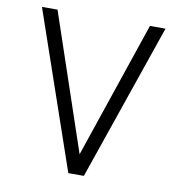

<svg xmlns="http://www.w3.org/2000/svg" viewBox="-81 -798 817 872"><g transform="rotate(10 327.5 -361.5)"><path d="M327.1 -93.3 540.5 -722.7H612.3L363.3 0H291.5L42.5 -722.7H114.3Z"/></g></svg>

Font: Giphurs Light
Style: Regular
Weight: 300
Version: Version 0.920; ttfautohint (v1.8.4.7-5d5b)